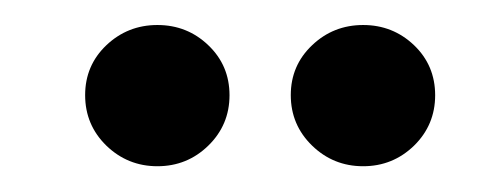

<svg xmlns="http://www.w3.org/2000/svg" viewBox="-20 -611 381 152"><path d="M210.2 -535.7Q210.2 -512.1 227.1 -495.7Q243.9 -479.4 267.5 -479.4Q291 -479.4 307.8 -495.7Q324.5 -512.1 324.5 -535.6Q324.5 -559.2 307.8 -575.2Q291 -591.2 267.5 -591.2Q243.9 -591.2 227.1 -575.2Q210.2 -559.2 210.2 -535.7ZM47.4 -535.7Q47.4 -512.1 64.2 -495.7Q81.1 -479.4 104.6 -479.4Q128.2 -479.4 144.9 -495.7Q161.7 -512.1 161.7 -535.6Q161.7 -559.2 144.9 -575.2Q128.2 -591.2 104.6 -591.2Q81.1 -591.2 64.2 -575.2Q47.4 -559.2 47.4 -535.7Z"/></svg>

Font: Estedad-VF-FD Black
Style: Regular
Weight: 900
Designer: Amin Abedi
Version: Version 4.000